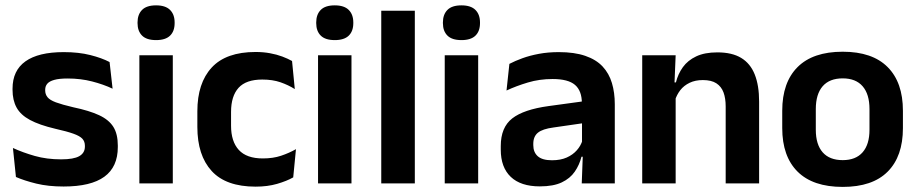

<svg xmlns="http://www.w3.org/2000/svg" viewBox="-20 -702 3514 735"><path d="M223.5 12Q164.5 12 118.8 0.8Q73 -10.5 41 -24.5L29.5 -135.5Q67.5 -118 113.2 -105Q159 -92 214 -92Q262 -92 283.5 -104.2Q305 -116.5 305 -141V-144Q305 -160.5 295.2 -171Q285.5 -181.5 261 -190.2Q236.5 -199 192 -209Q130.5 -223.5 94.8 -242.8Q59 -262 43.5 -290.2Q28 -318.5 28 -358V-362.5Q28 -432 77.5 -467.2Q127 -502.5 224 -502.5Q281.5 -502.5 325.8 -491.2Q370 -480 399.5 -464.5L411 -362.5Q376 -379 332.5 -390.2Q289 -401.5 239 -401.5Q206.5 -401.5 187.8 -396.2Q169 -391 161 -381.5Q153 -372 153 -358.5V-356Q153 -341 161.8 -330Q170.5 -319 194 -310.2Q217.5 -301.5 260 -291.5Q322 -278.5 359.5 -261Q397 -243.5 414 -216.2Q431 -189 431 -145V-139Q431 -63 379.5 -25.5Q328 12 223.5 12Z M513.5 0V-490.5H641.5V0ZM577.5 -548.5Q541 -548.5 523.8 -565.8Q506.5 -583 506.5 -613.5V-616Q506.5 -646.5 523.8 -664Q541 -681.5 577.5 -681.5Q613.5 -681.5 631 -664Q648.5 -646.5 648.5 -616V-613.5Q648.5 -582.5 631 -565.5Q613.5 -548.5 577.5 -548.5Z M958.5 12.5Q845 12.5 790.2 -47.5Q735.5 -107.5 735.5 -216V-276Q735.5 -384 790.5 -443.5Q845.5 -503 958.5 -503Q988 -503 1013.8 -498.2Q1039.5 -493.5 1060.8 -485.5Q1082 -477.5 1098 -468.5L1108.5 -361Q1084 -376.5 1053.8 -387Q1023.5 -397.5 984 -397.5Q922 -397.5 893.2 -365.8Q864.5 -334 864.5 -273.5V-220.5Q864.5 -160.5 894.2 -128Q924 -95.5 986 -95.5Q1025.5 -95.5 1056 -105.8Q1086.5 -116 1113 -131L1102.5 -23Q1078 -9 1041 1.8Q1004 12.5 958.5 12.5Z M1197.5 0V-490.5H1325.5V0ZM1261.5 -548.5Q1225 -548.5 1207.8 -565.8Q1190.5 -583 1190.5 -613.5V-616Q1190.5 -646.5 1207.8 -664Q1225 -681.5 1261.5 -681.5Q1297.5 -681.5 1315 -664Q1332.5 -646.5 1332.5 -616V-613.5Q1332.5 -582.5 1315 -565.5Q1297.5 -548.5 1261.5 -548.5Z M1439.5 0V-661H1568V0Z M1682.5 0V-490.5H1810.5V0ZM1746.5 -548.5Q1710 -548.5 1692.8 -565.8Q1675.5 -583 1675.5 -613.5V-616Q1675.5 -646.5 1692.8 -664Q1710 -681.5 1746.5 -681.5Q1782.5 -681.5 1800 -664Q1817.5 -646.5 1817.5 -616V-613.5Q1817.5 -582.5 1800 -565.5Q1782.5 -548.5 1746.5 -548.5Z M2207 0 2211.5 -120 2208 -131V-284.5L2207.5 -306.5Q2207.5 -354.5 2181.2 -377Q2155 -399.5 2095.5 -399.5Q2045 -399.5 2000.8 -386.2Q1956.5 -373 1919 -355.5L1930 -457.5Q1952 -469 1980.2 -479.2Q2008.5 -489.5 2043.5 -496Q2078.5 -502.5 2119 -502.5Q2179 -502.5 2220.5 -488.2Q2262 -474 2286.8 -447.5Q2311.5 -421 2322.5 -384.2Q2333.5 -347.5 2333.5 -303V0ZM2046.5 11.5Q1973.5 11.5 1935.2 -25Q1897 -61.5 1897 -129V-143Q1897 -214.5 1941 -248.8Q1985 -283 2080.5 -296L2219.5 -315L2227 -232.5L2099 -214Q2057 -208.5 2039.2 -194Q2021.5 -179.5 2021.5 -151.5V-146.5Q2021.5 -119 2038.8 -103.8Q2056 -88.5 2093 -88.5Q2126 -88.5 2149.5 -99Q2173 -109.5 2188.2 -126.8Q2203.5 -144 2210 -165.5L2228 -102H2206Q2198 -70.5 2180.2 -44.8Q2162.5 -19 2130.5 -3.8Q2098.5 11.5 2046.5 11.5Z M2758 0V-294.5Q2758 -325.5 2749.8 -348Q2741.5 -370.5 2722.5 -383Q2703.5 -395.5 2670.5 -395.5Q2641.5 -395.5 2619.8 -385Q2598 -374.5 2584.2 -356.8Q2570.5 -339 2563.5 -316.5L2543.5 -386.5H2567.5Q2575.5 -419 2594.2 -445Q2613 -471 2645.2 -486.2Q2677.5 -501.5 2726 -501.5Q2782.5 -501.5 2817.5 -480.2Q2852.5 -459 2869.2 -417Q2886 -375 2886 -313V0ZM2438.5 0V-490.5H2566.5L2561.5 -371L2566.5 -360.5V0Z M3206 13.5Q3092 13.5 3033.2 -45Q2974.5 -103.5 2974.5 -211.5V-278Q2974.5 -386.5 3033.2 -445.2Q3092 -504 3206 -504Q3319.5 -504 3378 -445.2Q3436.5 -386.5 3436.5 -278V-211.5Q3436.5 -103.5 3378.2 -45Q3320 13.5 3206 13.5ZM3206 -89Q3256 -89 3282.2 -119Q3308.5 -149 3308.5 -205V-284.5Q3308.5 -341.5 3282.2 -371.8Q3256 -402 3206 -402Q3155.5 -402 3129.2 -371.8Q3103 -341.5 3103 -284.5V-205Q3103 -149 3129.2 -119Q3155.5 -89 3206 -89Z"/></svg>

Font: Anek Latin Medium SemiBold
Style: Regular
Weight: 600
Version: Version 1.003